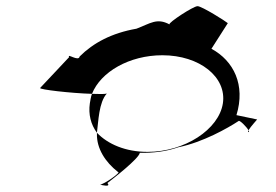

<svg xmlns="http://www.w3.org/2000/svg" viewBox="-20 -685 893 622"><path d="M110 -400C106 -395 210 -383 278 -381C306 -452 399 -506 506 -506C627 -506 715 -435 702 -350C689 -266 579 -193 458 -193C387 -193 329 -218 294 -255V-251C293 -204 321 -160 362 -128C375 -128 316 -87 304 -87C311 -85 340 -78 328 -92C346 -106 430 -171 433 -190C475 -189 518 -194 558 -208C637 -224 718 -270 753 -293C756 -297 779 -274 785 -263C792 -275 816 -301 813 -298L746 -312C776 -410 737 -488 665 -527L718 -610C713 -615 634 -665 620 -665C606 -665 524 -611 529 -606C488 -628 467 -609 422 -592C342 -578 282 -546 238 -502C235 -484 196 -514 204 -500ZM271 -350C266 -315 274 -282 294 -255C299 -292 300 -353 326 -382C321 -380 301 -380 278 -381C274 -371 273 -360 271 -350ZM303 -87H304ZM785 -263C784 -260 783 -257 785 -257C787 -257 788 -260 785 -263Z"/></svg>

Font: Ampere
Style: SuExtIta
Weight: 400
Version: Version 1